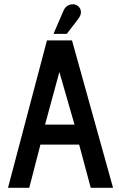

<svg xmlns="http://www.w3.org/2000/svg" viewBox="-20 -892 567 912"><path d="M517 0 322 -700H203L18 0H119L172 -205H356L411 0ZM334 -300H194L262 -550ZM297 -731 353 -804C374 -831 364 -859 341 -869C325 -876 294 -871 282 -842L234 -731Z"/></svg>

Font: Advent Pro
Style: SemiBold
Weight: 600
Designer: Andreas Kalpakidis
Foundry: Andreas Kalpakidis
Version: Version 2.002 2008